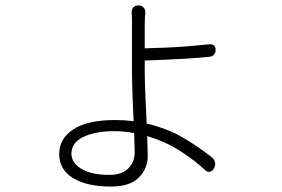

<svg xmlns="http://www.w3.org/2000/svg" viewBox="-20 -633 1040 707"><path d="M474 -143Q437 -150 399 -150Q332 -150 287.5 -129Q243 -108 243 -67Q243 -34 279.5 -11.5Q316 11 383 11Q428 11 452 -12.5Q476 -36 476 -73ZM490 -613Q502 -613 509 -605Q516 -597 515 -584Q514 -574 513.5 -566Q513 -558 513 -541V-455Q545 -456 586 -457.5Q627 -459 670.5 -462.5Q714 -466 751 -470Q761 -471 767.5 -465.5Q774 -460 774 -449Q774 -439 768 -432Q762 -425 752 -424Q715 -420 672 -417.5Q629 -415 587 -413Q545 -411 513 -410V-368Q513 -330 515.5 -278.5Q518 -227 520 -178Q597 -160 656 -125Q715 -90 761 -53Q770 -46 772 -34Q774 -22 767 -12Q762 -2 752.5 -0.5Q743 1 735 -7Q693 -46 639.5 -79.5Q586 -113 522 -132L524 -58Q524 -13 491.5 20.5Q459 54 388 54Q301 54 249.5 23Q198 -8 198 -66Q198 -123 250.5 -157Q303 -191 403 -191Q438 -191 472 -187Q470 -233 468 -282.5Q466 -332 466 -370Q466 -392 466 -425.5Q466 -459 466 -491.5Q466 -524 466 -541Q466 -558 466 -566Q466 -574 465 -584Q464 -597 470.5 -605Q477 -613 489 -613Z"/></svg>

Font: Chiron GoRound TC L
Style: Regular
Weight: 300
Designer: Ryoko NISHIZUKA 西塚涼子 (kana, bopomofo & ideographs); Paul D. Hunt (Latin, Greek & Cyrillic); Sandoll Communications 산돌커뮤니
Foundry: Adobe
Version: Version 1.000;hotconv 1.1.1;makeotfexe 2.6.0